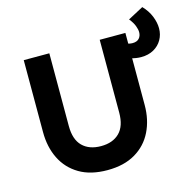

<svg xmlns="http://www.w3.org/2000/svg" viewBox="-117 -936 1093 1073"><g transform="rotate(-15 429.0 -400.0)"><path d="M375.5 15Q278.5 15 213.2 -23.8Q148 -62.5 114.8 -129.8Q81.5 -197 81.5 -283V-700H229.5V-279Q229.5 -201 268.2 -162.5Q307 -124 375.5 -124Q443.5 -124 482.2 -162.5Q521 -201 521 -279V-700H669.5V-283Q669.5 -197.5 636.2 -130Q603 -62.5 537.5 -23.8Q472 15 375.5 15ZM720.5 -546.5Q691.5 -546.5 660.8 -555.8Q630 -565 599.5 -577V-663Q627 -652 651.5 -643.2Q676 -634.5 694 -634.5Q719.5 -634.5 732.2 -648.5Q745 -662.5 745 -684.5Q745 -700 737 -721.2Q729 -742.5 709 -767.5L798 -815Q828.5 -783.5 843.2 -746.8Q858 -710 858 -676.5Q858 -640.5 841.2 -611Q824.5 -581.5 793.5 -564Q762.5 -546.5 720.5 -546.5Z"/></g></svg>

Font: Geologica Roman SemiBold
Style: Regular
Weight: 600
Designer: Sindre Bremnes, Frode Helland
Foundry: Monokrom Skriftforlag AS
Version: Version 1.010;gftools[0.9.28]